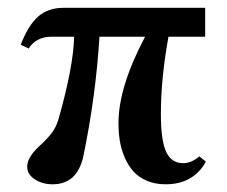

<svg xmlns="http://www.w3.org/2000/svg" viewBox="-20 -462 582 493"><path d="M115.2 11.2Q88.4 11.2 69.1 -1.7Q49.8 -14.6 49.8 -33.7Q49.8 -57.1 78.6 -84.5Q102.5 -106.4 113.5 -121.3Q124.5 -136.2 130.4 -156.7Q168.5 -291 170.4 -367.7H112.8Q72.8 -367.7 53.7 -337.4L33.2 -347.2Q52.2 -396.5 77.6 -419.2Q103 -441.9 143.1 -441.9H506.8V-367.7H412.6Q393.1 -261.2 393.1 -168.9Q393.1 -102.1 406.5 -72.5Q419.9 -43 450.2 -43Q471.7 -43 491.7 -60.5L508.8 -46.9Q476.1 11.2 405.3 11.2Q377.9 11.2 356.7 2Q335.4 -7.3 322 -22.5Q308.6 -37.6 299.8 -58.6Q291 -79.6 287.6 -100.8Q284.2 -122.1 284.2 -146Q284.2 -238.3 352.5 -367.7H235.4Q226.1 -216.3 194.3 -62Q178.7 11.2 115.2 11.2Z"/></svg>

Font: Elstob 10pt SemiBold
Style: Regular
Weight: 600
Designer: Peter S. Baker
Version: Version 1.015